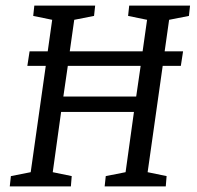

<svg xmlns="http://www.w3.org/2000/svg" viewBox="-20 -668 707 688"><path d="M657 -611 586 -597 570 -484H636L628 -432H563L509 -51L577 -37L574 0H355L359 -37L430 -51L460 -267H199L169 -51L237 -37L234 0H15L19 -37L90 -51L144 -432H78L86 -484H151L167 -597L99 -611L103 -648H321L317 -611L246 -597L230 -484H491L507 -597L439 -611L443 -648H661ZM468 -322 484 -432H223L207 -322Z"/></svg>

Font: Faustina VF Beta
Style: Italic
Weight: 400
Italic angle: -8°
Designer: Alfonso Garcia
Foundry: Omnibus-Type
Version: Version 1.006